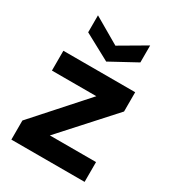

<svg xmlns="http://www.w3.org/2000/svg" viewBox="-179 -839 848 940"><g transform="rotate(30 245.0 -369.5)"><path d="M33 0V-108L287 -392H36V-504H442V-395L186 -112H447V0ZM244 -563 96 -643V-739L244 -653L391 -739V-643Z"/></g></svg>

Font: DM Sans
Style: Bold
Weight: 700
Designer: Colophon Foundry, Jonny Pinhorn
Foundry: Colophon Foundry
Version: Version 4.004; ttfautohint (v1.8.4.7-5d5b)